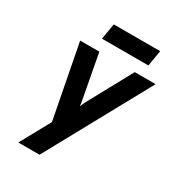

<svg xmlns="http://www.w3.org/2000/svg" viewBox="-208 -818 1039 1136"><g transform="rotate(30 312.0 -250.0)"><path d="M93 194 205 -10 108.5 -511H239.5L294 -220Q296.5 -209.5 298.5 -196.8Q300.5 -184 301 -173Q306.5 -187 311.8 -198Q317 -209 323 -220L481.5 -511H624L238 194ZM214.5 -585.5 233 -693.5H550L531.5 -585.5Z"/></g></svg>

Font: Overpass ExtraBold
Style: Italic
Weight: 800
Italic angle: -10°
Designer: Delve Withrington, Dave Bailey, Thomas Jockin
Foundry: Delve Fonts LLC
Version: Version 4.000